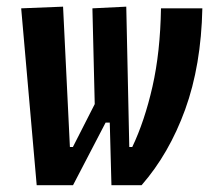

<svg xmlns="http://www.w3.org/2000/svg" viewBox="-20 -542 626 562"><path d="M306.2 0 301.3 -183.1H289.1L193.8 0H87.4L42 -517.6L164.6 -522.5L184.6 -111.8H193.4L257.3 -237.3L250.5 -517.6L349.6 -522.5L358.4 -111.8H367.2Q403.3 -187.5 426.3 -288.6Q449.2 -389.6 451.2 -517.6H572.3Q568.8 -350.6 522 -221.4Q475.1 -92.3 394.5 0Z"/></svg>

Font: Cascadia Code NF SemiBold
Style: Italic
Weight: 600
Italic angle: -10°
Monospace: yes
Designer: Aaron Bell
Foundry: Saja Typeworks
Version: Version 2404.023; ttfautohint (v1.8.4)